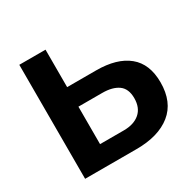

<svg xmlns="http://www.w3.org/2000/svg" viewBox="-154 -861 1029 1021"><g transform="rotate(-30 360.5 -350.0)"><path d="M87 0V-700H248V-470H426Q553 -470 622 -413.5Q691 -357 691 -244Q691 -123 614.5 -61.5Q538 0 403 0ZM248 -120H394Q456 -120 492 -151Q528 -182 528 -241Q528 -299 492.5 -324.5Q457 -350 394 -350H248Z"/></g></svg>

Font: Montserrat
Style: Bold
Weight: 700
Designer: Julieta Ulanovsky
Foundry: Julieta Ulanovsky
Version: Version 9.000; ttfautohint (v1.8.4.7-5d5b)